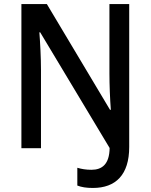

<svg xmlns="http://www.w3.org/2000/svg" viewBox="-20 -734 746 951"><path d="M440 197C553 197 620 132 620 -6V-714H522V-370C522 -314 525 -241 529 -190H525L212 -714H86V0H183V-388C183 -446 179 -524 175 -574H179L523 -1C522 79 486 107 433 107C406 107 383 103 363 97V185C383 193 408 197 440 197Z"/></svg>

Font: Noto Sans Arabic SemCond Med
Style: Regular
Weight: 500
Width: 4
Designer: Monotype Design Team, Nadine Chahine, Nizar Qandah and Khaled Hosny
Foundry: Monotype Imaging Inc.
Version: Version 2.012